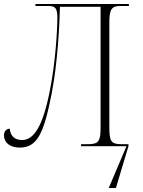

<svg xmlns="http://www.w3.org/2000/svg" viewBox="-20 -734 718 964"><path d="M79 7C166 7 200 -62 239 -262C270 -421 279 -612 281 -700H485V-95C485 -24 475 -10 421 -10H387V0H615L526 210H562L625 0V-10H591C538 -10 529 -24 529 -95V-622C529 -690 542 -704 586 -704H627V-714H158V-704H222C257 -704 268 -694 268 -645C268 -582 258 -417 231 -283C195 -95 148 -31 91 -31C53 -31 32 -52 29 -88C12 -87 0 -76 0 -54C0 -19 29 7 79 7Z"/></svg>

Font: Noto Serif Display ExtraLight
Style: Regular
Weight: 200
Designer: Monotype Design Team
Foundry: Monotype Imaging Inc.
Version: Version 2.009